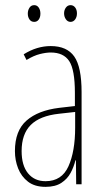

<svg xmlns="http://www.w3.org/2000/svg" viewBox="-20 -767 406 746"><path d="M177 -588Q240 -588 268.5 -547.5Q297 -507 297 -409V-51H276L275 -144H273Q267 -119 254.5 -95.5Q242 -72 218.5 -56.5Q195 -41 157 -41Q115 -41 89 -61Q63 -81 50.5 -112.5Q38 -144 38 -180Q38 -259 83 -298.5Q128 -338 210 -348L271 -355V-406Q271 -496 249 -529.5Q227 -563 177 -563Q159 -563 135 -557Q111 -551 83 -534L72 -556Q123 -588 177 -588ZM209 -325Q135 -317 99.5 -281.5Q64 -246 64 -180Q64 -124 89 -93.5Q114 -63 157 -63Q220 -63 246 -121Q272 -179 272 -271V-332ZM88 -714Q88 -727 94.5 -737Q101 -747 113 -747Q124 -747 130.5 -737.5Q137 -728 137 -714Q137 -700 130.5 -691Q124 -682 113 -682Q101 -682 94.5 -691.5Q88 -701 88 -714ZM229 -715Q229 -728 236 -737.5Q243 -747 254 -747Q265 -747 272 -738Q279 -729 279 -715Q279 -701 272 -691.5Q265 -682 254 -682Q243 -682 236 -692Q229 -702 229 -715Z"/></svg>

Font: Noto Sans Tamil UI ExtraCondensed Thin
Style: Regular
Weight: 100
Width: 2
Designer: Jelle Bosma - Monotype Design Team
Foundry: Monotype Imaging Inc.
Version: Version 2.004; ttfautohint (v1.8.4.7-5d5b)